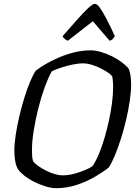

<svg xmlns="http://www.w3.org/2000/svg" viewBox="-20 -983 714 1003"><path d="M273 0Q248 0 217.5 -9.5Q187 -19 158 -33.5Q129 -48 106.5 -66Q84 -84 74 -99Q64 -116 59.5 -140.5Q55 -165 55 -196Q55 -232 62 -278Q69 -324 80.5 -373.5Q92 -423 106.5 -470Q121 -517 136.5 -554.5Q152 -592 167 -614Q189 -631 220 -649Q251 -667 288.5 -683Q326 -699 368 -709.5Q410 -720 454 -720Q478 -720 507.5 -711.5Q537 -703 566 -688.5Q595 -674 618 -656.5Q641 -639 653 -623Q659 -607 662 -586Q665 -565 665 -542Q665 -505 658 -457Q651 -409 639 -357.5Q627 -306 611.5 -257.5Q596 -209 579.5 -169.5Q563 -130 548 -108Q521 -86 477.5 -60.5Q434 -35 382 -17.5Q330 0 273 0ZM307 -67Q337 -67 368.5 -75.5Q400 -84 425.5 -95Q451 -106 463 -115Q480 -139 496 -177Q512 -215 525.5 -261Q539 -307 549.5 -355Q560 -403 565.5 -448Q571 -493 571 -529Q571 -543 570 -556.5Q569 -570 567 -581Q565 -589 549 -600.5Q533 -612 510 -624Q487 -636 461.5 -644Q436 -652 415 -652Q388 -652 358 -645.5Q328 -639 300 -630Q272 -621 251 -611Q232 -578 213.5 -527Q195 -476 180 -416.5Q165 -357 156 -300.5Q147 -244 147 -198Q147 -181 148 -166.5Q149 -152 153 -141Q160 -130 177.5 -117.5Q195 -105 218 -93Q241 -81 264.5 -74Q288 -67 307 -67ZM334 -770Q324 -775 316.5 -781Q309 -787 307 -794Q352 -845 385.5 -883Q419 -921 442 -942Q465 -963 476 -963Q487 -963 502 -942Q517 -921 537 -883Q557 -845 580 -794Q576 -788 570 -780.5Q564 -773 553 -770L465 -872Z"/></svg>

Font: Texturina 12pt
Style: Italic
Weight: 400
Italic angle: -11°
Designer: Guillermo Torres Carreño
Foundry: Omnibus-Type
Version: Version 1.002